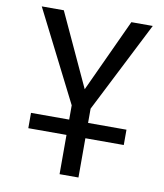

<svg xmlns="http://www.w3.org/2000/svg" viewBox="-83 -592 753 880"><g transform="rotate(10 293.5 -152.5)"><path d="M76.2 36.1V-35.2H253.9V-101.6L40 -524.4H142.6L299.8 -184.6L457 -524.4H556.6L341.8 -101.6V-35.2H520.5V36.1H341.8V218.8H253.9V36.1Z"/></g></svg>

Font: irohakakuC Regular
Style: Regular
Weight: 400
Designer: [Source Han Sans]
Ryoko NISHIZUKA Ë•øÂ°öÊ∂ºÂ≠ê (kana & ideographs); Paul D. Hunt (Latin, Greek & Cyrillic); Wenlong ZHAN
Version: Version 1.001.20160904